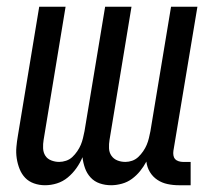

<svg xmlns="http://www.w3.org/2000/svg" viewBox="-20 -540 640 568"><path d="M113 8Q96 8 80.5 2.5Q65 -3 54.5 -14Q44 -25 38 -40Q32 -55 29.5 -71.5Q27 -88 28.5 -105Q30 -122 33 -139L96 -520H174L109 -126Q107 -114 107.5 -101.5Q108 -89 114 -79.5Q120 -70 131.5 -65.5Q143 -61 155 -61Q165 -61 175.5 -64.5Q186 -68 194 -75.5Q202 -83 208.5 -92.5Q215 -102 219 -111.5Q223 -121 225.5 -131.5Q228 -142 230 -152L291 -520H369L304 -126Q302 -114 302.5 -101.5Q303 -89 309.5 -79.5Q316 -70 327 -65.5Q338 -61 351 -61Q361 -61 371 -64.5Q381 -68 389 -75.5Q397 -83 403.5 -92.5Q410 -102 414 -111.5Q418 -121 420.5 -131.5Q423 -142 425 -152L486 -520H564L493 -94Q492 -87 493 -80.5Q494 -74 498 -69.5Q502 -65 508.5 -63Q515 -61 521 -61H544V8H509Q492 8 475.5 4.5Q459 1 445.5 -8Q432 -17 423.5 -31Q415 -45 413 -62Q405 -47 394.5 -34Q384 -21 370.5 -11Q357 -1 340.5 3.5Q324 8 309 8Q291 8 275 2.5Q259 -3 248 -15Q237 -27 231.5 -42.5Q226 -58 224 -75Q217 -58 206 -42.5Q195 -27 180.5 -15Q166 -3 148.5 2.5Q131 8 113 8Z"/></svg>

Font: Iosevka Extended
Style: Italic
Weight: 400
Width: 7
Italic angle: -9°
Monospace: yes
Designer: Belleve Invis
Foundry: Belleve Invis
Version: Version 32.5.0; ttfautohint (v1.8.4)